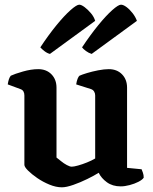

<svg xmlns="http://www.w3.org/2000/svg" viewBox="-20 -795 651 819"><path d="M244 4Q219 4 191 -7.5Q163 -19 139 -35.5Q115 -52 99.5 -67.5Q84 -83 84 -92V-388Q84 -398 80 -405Q76 -412 67 -415L13 -435Q15 -448 18 -457Q21 -466 26 -472Q43 -480 78 -490Q113 -500 143 -500Q178 -500 199.5 -478Q221 -456 221 -421V-123Q229 -117 240.5 -107.5Q252 -98 265 -91Q278 -84 286 -84Q295 -84 313 -89Q331 -94 351 -102Q371 -110 386 -119V-388Q386 -397 381.5 -404.5Q377 -412 368 -415L305 -435Q307 -449 311 -459Q315 -469 319 -472Q330 -477 351.5 -483.5Q373 -490 398.5 -495Q424 -500 444 -500Q479 -500 500.5 -478Q522 -456 522 -421V-79L584 -73Q586 -68 589.5 -58.5Q593 -49 593 -37Q587 -28 570.5 -19.5Q554 -11 533 -5.5Q512 0 495 0Q460 0 436 -17.5Q412 -35 401 -58Q382 -46 352.5 -31.5Q323 -17 293 -6.5Q263 4 244 4ZM371 -565Q358 -569 346.5 -577.5Q335 -586 330 -593Q366 -647 399.5 -688Q433 -729 459 -752Q485 -775 496 -775Q506 -775 519.5 -765Q533 -755 545.5 -739Q558 -723 564 -706ZM193 -565Q181 -568 169.5 -577Q158 -586 152 -593Q187 -646 220.5 -687Q254 -728 280.5 -751.5Q307 -775 318 -775Q327 -775 341 -764.5Q355 -754 368 -738.5Q381 -723 386 -706Z"/></svg>

Font: Texturina Medium 12pt
Style: Bold
Weight: 700
Version: Version 1.002